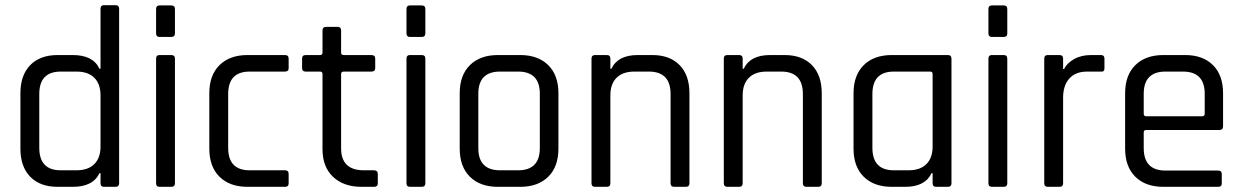

<svg xmlns="http://www.w3.org/2000/svg" viewBox="-20 -723 4807 743"><path d="M262 0H203Q135 0 97 -39Q59 -78 59 -148V-362Q59 -432 97 -471Q135 -510 203 -510H262Q340 -510 365 -457H369V-689Q369 -703 382 -703H428Q441 -703 441 -689V-14Q441 0 428 0H382Q369 0 369 -14V-53H365Q340 0 262 0ZM369 -156V-354Q369 -398 345 -422Q321 -446 276 -446H215Q132 -446 132 -359V-151Q132 -64 215 -64H276Q321 -64 345 -88Q369 -112 369 -156Z M584 -594V-688Q584 -702 597 -702H643Q657 -702 657 -688V-594Q657 -580 643 -580H597Q584 -580 584 -594ZM584 -14V-496Q584 -510 597 -510H643Q657 -510 657 -496V-14Q657 0 643 0H598Q584 0 584 -14Z M1097 -50V-13Q1097 0 1083 0H938Q869 0 829.5 -39Q790 -78 790 -148V-362Q790 -432 829.5 -471Q869 -510 938 -510H1083Q1097 -510 1097 -496V-459Q1097 -446 1083 -446H946Q863 -446 863 -359V-151Q863 -64 946 -64H1083Q1097 -64 1097 -50Z M1218 -446H1163Q1149 -446 1149 -459V-496Q1149 -510 1163 -510H1218Q1228 -510 1228 -519V-605Q1228 -619 1242 -619H1287Q1300 -619 1300 -605V-519Q1300 -510 1311 -510H1417Q1432 -510 1432 -496V-459Q1432 -446 1417 -446H1311Q1300 -446 1300 -437V-149Q1300 -64 1388 -64H1427Q1442 -64 1442 -50V-13Q1442 0 1427 0H1379Q1310 0 1269 -38.5Q1228 -77 1228 -146V-437Q1228 -446 1218 -446Z M1553 -594V-688Q1553 -702 1566 -702H1612Q1626 -702 1626 -688V-594Q1626 -580 1612 -580H1566Q1553 -580 1553 -594ZM1553 -14V-496Q1553 -510 1566 -510H1612Q1626 -510 1626 -496V-14Q1626 0 1612 0H1567Q1553 0 1553 -14Z M1993 0H1907Q1838 0 1798.5 -39Q1759 -78 1759 -148V-362Q1759 -432 1798.5 -471Q1838 -510 1907 -510H1993Q2062 -510 2101.5 -471Q2141 -432 2141 -362V-148Q2141 -78 2101.5 -39Q2062 0 1993 0ZM1915 -64H1985Q2069 -64 2069 -150V-360Q2069 -446 1985 -446H1915Q1831 -446 1831 -360V-150Q1831 -64 1915 -64Z M2328 0H2283Q2269 0 2269 -14V-496Q2269 -510 2283 -510H2328Q2342 -510 2342 -496V-457H2346Q2371 -510 2448 -510H2504Q2572 -510 2610 -471Q2648 -432 2648 -362V-14Q2648 0 2634 0H2589Q2575 0 2575 -14V-359Q2575 -446 2491 -446H2435Q2390 -446 2366 -422Q2342 -398 2342 -354V-14Q2342 0 2328 0Z M2840 0H2795Q2781 0 2781 -14V-496Q2781 -510 2795 -510H2840Q2854 -510 2854 -496V-457H2858Q2883 -510 2960 -510H3016Q3084 -510 3122 -471Q3160 -432 3160 -362V-14Q3160 0 3146 0H3101Q3087 0 3087 -14V-359Q3087 -446 3003 -446H2947Q2902 -446 2878 -422Q2854 -398 2854 -354V-14Q2854 0 2840 0Z M3483 0H3431Q3362 0 3322.5 -39Q3283 -78 3283 -148V-362Q3283 -432 3322.5 -471Q3362 -510 3431 -510H3648Q3662 -510 3662 -496V-14Q3662 0 3648 0H3603Q3589 0 3589 -14V-53H3585Q3560 0 3483 0ZM3589 -156V-437Q3589 -446 3579 -446H3439Q3356 -446 3356 -359V-151Q3356 -64 3439 -64H3496Q3541 -64 3565 -88Q3589 -112 3589 -156Z M3805 -594V-688Q3805 -702 3818 -702H3864Q3878 -702 3878 -688V-594Q3878 -580 3864 -580H3818Q3805 -580 3805 -594ZM3805 -14V-496Q3805 -510 3818 -510H3864Q3878 -510 3878 -496V-14Q3878 0 3864 0H3819Q3805 0 3805 -14Z M4080 0H4035Q4021 0 4021 -14V-496Q4021 -510 4035 -510H4080Q4094 -510 4094 -496V-456H4098Q4108 -478 4136 -494Q4164 -510 4202 -510H4241Q4254 -510 4254 -496V-459Q4254 -452 4251 -448.5Q4248 -445 4241 -446H4187Q4142 -446 4118 -419Q4094 -392 4094 -345V-14Q4094 0 4080 0Z M4694 0H4482Q4413 0 4373.5 -39Q4334 -78 4334 -148V-362Q4334 -432 4373.5 -471Q4413 -510 4482 -510H4566Q4635 -510 4674 -471Q4713 -432 4713 -362V-235Q4713 -220 4699 -220H4416Q4406 -220 4406 -211V-150Q4406 -63 4490 -63H4694Q4708 -63 4708 -49V-13Q4708 0 4694 0ZM4416 -273H4632Q4642 -273 4642 -283V-360Q4642 -446 4558 -446H4490Q4406 -446 4406 -360V-283Q4406 -273 4416 -273Z"/></svg>

Font: Rajdhani Medium
Style: Regular
Weight: 500
Designer: Satya Rajpurohit, Jyotish Sonowal
Foundry: Indian Type Foundry
Version: Version 1.201 February 1, 2022